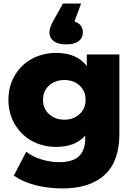

<svg xmlns="http://www.w3.org/2000/svg" viewBox="-20 -845 745 1068"><path d="M326.2 203.1Q247.1 203.1 176.5 184.8Q106 166.5 57.1 131.8L126 -1Q159.2 25.9 209.7 41.5Q260.3 57.1 309.1 57.1Q384.3 57.1 419.2 23.9Q454.1 -9.3 454.1 -74.2V-90.8Q398.4 -27.8 293 -27.8Q220.7 -27.8 160.4 -59.6Q100.1 -91.3 63.5 -151.9Q26.9 -212.4 26.9 -290Q26.9 -367.2 63.5 -427.5Q100.1 -487.8 160.4 -519.3Q220.7 -550.8 293 -550.8Q407.7 -550.8 462.9 -477.1V-542H644V-99.1Q644 52.2 562.3 127.7Q480.5 203.1 326.2 203.1ZM252.9 -210.2Q286.6 -179.2 337.9 -179.2Q389.2 -179.2 422.6 -210.2Q456.1 -241.2 456.1 -290Q456.1 -338.9 422.6 -369.4Q389.2 -399.9 337.9 -399.9Q286.6 -399.9 252.9 -369.4Q219.2 -338.9 219.2 -290Q219.2 -241.2 252.9 -210.2ZM254.9 -665Q254.9 -692.9 280.8 -736.8L330.1 -825.2H431.2L394 -725.1Q440.9 -710.4 440.9 -665Q440.9 -634.3 417.2 -616.2Q393.6 -598.1 348.1 -598.1Q302.7 -598.1 278.8 -616.2Q254.9 -634.3 254.9 -665Z"/></svg>

Font: Montserrat ExtraBold
Style: Regular
Weight: 800
Designer: Julieta Ulanovsky
Foundry: Julieta Ulanovsky
Version: Version 9.000